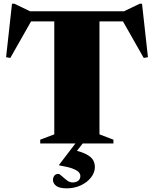

<svg xmlns="http://www.w3.org/2000/svg" viewBox="-20 -765 822 1024"><path d="M269.5 -682H510.5V-48.5L585 -20V0H194.5V-20L269.5 -48.5ZM687.5 -651H88L156.5 -670L35 -456L12.5 -460L44 -745H57L172 -689.5L100 -705H675.5L609.5 -689.5L725 -745H737.5L769 -460L746.5 -456L625 -670ZM335.5 239.5Q296.5 239.5 279.5 226.2Q262.5 213 262.5 194.5Q262.5 182.5 269.5 172.5Q276.5 162.5 291 162.5Q297.5 162.5 309.5 173.8Q321.5 185 336.5 196.5Q351.5 208 367 208Q386 208 397.2 199Q408.5 190 408.5 173.5Q408.5 163.5 400.5 153.8Q392.5 144 368.2 134.5Q344 125 295.5 117V113.5L401 -24.5H440.5L344 98.5L362.5 32.5Q414.5 44 441 58.2Q467.5 72.5 476.8 89.2Q486 106 486 125.5Q486 155.5 465.2 181.8Q444.5 208 410.5 223.8Q376.5 239.5 335.5 239.5Z"/></svg>

Font: Newsreader 60pt ExtraBold
Style: Regular
Weight: 800
Designer: Hugues Gentile
Foundry: Production Type
Version: Version 1.003